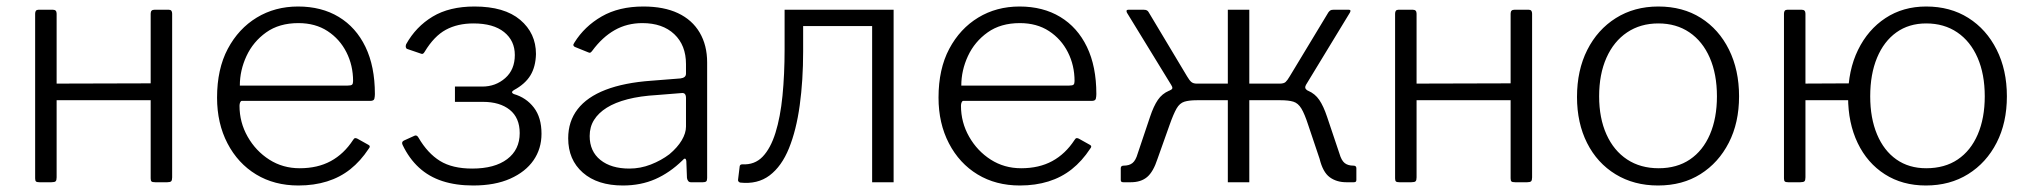

<svg xmlns="http://www.w3.org/2000/svg" viewBox="-20 -560 6237 590"><path d="M154 -518V-15Q154 -6 151 -3Q148 0 138 0H101Q93 0 90.5 -2.5Q88 -5 88 -12V-518Q88 -530 98 -530H143Q154 -530 154 -518ZM509 -518V-15Q509 -6 506 -3Q503 0 494 0H457Q448 0 445.5 -2.5Q443 -5 443 -12V-518Q443 -530 454 -530H499Q509 -530 509 -518ZM121 -252Q112 -252 112 -261V-295Q112 -303 120 -303L477 -304Q485 -304 485 -296V-261Q485 -252 476 -252Z M716 -235Q716 -184 741 -140Q766 -96 807.5 -69.5Q849 -43 901 -43Q956 -43 996.5 -65Q1037 -87 1065 -130Q1068 -135 1071 -135.5Q1074 -136 1078 -134L1112 -115Q1120 -111 1113 -103Q1088 -65 1056.5 -40Q1025 -15 985 -2.5Q945 10 897 10Q823 10 767 -24Q711 -58 679 -119.5Q647 -181 647 -260Q647 -348 680 -410Q713 -472 769 -506Q825 -540 896 -540Q968 -540 1021 -508Q1074 -476 1103 -416Q1132 -356 1132 -271Q1132 -264 1130.5 -257Q1129 -250 1118 -250H723Q720 -250 718 -245.5Q716 -241 716 -235ZM1048 -297Q1059 -297 1062 -300Q1065 -303 1065 -311Q1065 -359 1044.5 -399.5Q1024 -440 986.5 -464.5Q949 -489 897 -489Q838 -489 798 -460.5Q758 -432 737.5 -388Q717 -344 717 -297Z M1434 10Q1381 10 1339.5 -3.5Q1298 -17 1267.5 -45Q1237 -73 1217 -115Q1213 -124 1221 -128L1254 -143Q1261 -146 1266 -137Q1294 -89 1332 -65.5Q1370 -42 1431 -42Q1500 -42 1538.5 -71Q1577 -100 1577 -151Q1577 -198 1546.5 -222.5Q1516 -247 1464 -247H1378V-294H1462Q1503 -294 1532.5 -320Q1562 -346 1562 -391Q1562 -435 1529 -461.5Q1496 -488 1435 -488Q1386 -488 1350 -468.5Q1314 -449 1285 -401Q1280 -392 1274 -395L1230 -410Q1228 -412 1227 -415Q1226 -418 1228 -424Q1258 -478 1309.5 -509Q1361 -540 1438 -540Q1530 -540 1578.5 -499Q1627 -458 1627 -394Q1626 -355 1610 -328.5Q1594 -302 1559 -283Q1554 -280 1553.5 -277Q1553 -274 1559 -271Q1597 -260 1620.5 -229.5Q1644 -199 1644 -149Q1644 -103 1619.5 -67.5Q1595 -32 1548 -11Q1501 10 1434 10Z M2077 -67Q2038 -29 1993.5 -9.5Q1949 10 1894 10Q1816 10 1771 -29.5Q1726 -69 1726 -135Q1726 -187 1755 -224.5Q1784 -262 1841 -284Q1898 -306 1982 -312L2071 -319Q2079 -320 2083.5 -323.5Q2088 -327 2088 -334V-363Q2088 -421 2052 -455Q2016 -489 1954 -489Q1907 -489 1869 -467.5Q1831 -446 1800 -404Q1797 -400 1794.5 -398.5Q1792 -397 1788 -399L1746 -416Q1743 -418 1742 -420.5Q1741 -423 1745 -429Q1776 -479 1829 -509.5Q1882 -540 1957 -540Q2020 -540 2063.5 -519.5Q2107 -499 2130 -460Q2153 -421 2153 -368V-13Q2153 -5 2150 -2.5Q2147 0 2140 0H2103Q2098 0 2095 -3.5Q2092 -7 2091 -13L2089 -65Q2087 -79 2077 -67ZM2088 -259Q2088 -276 2074 -274L1999 -268Q1947 -265 1908.5 -255Q1870 -245 1844.5 -229Q1819 -213 1805.5 -191.5Q1792 -170 1792 -142Q1792 -95 1825 -68.5Q1858 -42 1914 -42Q1948 -42 1980 -54.5Q2012 -67 2037 -86Q2062 -107 2075 -129Q2088 -151 2088 -171V-259Z M2254 1Q2247 -2 2248 -8L2253 -49Q2254 -55 2261 -55Q2299 -53 2323.5 -78.5Q2348 -104 2363 -152Q2378 -200 2384.5 -265.5Q2391 -331 2391 -408V-530H2726V0H2660V-480H2448V-402Q2448 -313 2437.5 -236.5Q2427 -160 2404.5 -104.5Q2382 -49 2345 -21Q2308 7 2254 1Z M2933 -235Q2933 -184 2958 -140Q2983 -96 3024.5 -69.5Q3066 -43 3118 -43Q3173 -43 3213.5 -65Q3254 -87 3282 -130Q3285 -135 3288 -135.5Q3291 -136 3295 -134L3329 -115Q3337 -111 3330 -103Q3305 -65 3273.5 -40Q3242 -15 3202 -2.5Q3162 10 3114 10Q3040 10 2984 -24Q2928 -58 2896 -119.5Q2864 -181 2864 -260Q2864 -348 2897 -410Q2930 -472 2986 -506Q3042 -540 3113 -540Q3185 -540 3238 -508Q3291 -476 3320 -416Q3349 -356 3349 -271Q3349 -264 3347.5 -257Q3346 -250 3335 -250H2940Q2937 -250 2935 -245.5Q2933 -241 2933 -235ZM3265 -297Q3276 -297 3279 -300Q3282 -303 3282 -311Q3282 -359 3261.5 -399.5Q3241 -440 3203.5 -464.5Q3166 -489 3114 -489Q3055 -489 3015 -460.5Q2975 -432 2954.5 -388Q2934 -344 2934 -297Z M3432 0Q3428 0 3426 -1.5Q3424 -3 3424 -7V-43Q3424 -51 3433 -51Q3450 -51 3460 -59Q3470 -67 3476 -88L3514 -201Q3525 -234 3538 -253Q3551 -272 3572 -281Q3593 -290 3628 -290L3642 -303H3753V-530H3819V-303H3930L3944 -290Q3979 -290 4000 -281Q4021 -272 4034 -253Q4047 -234 4058 -201L4096 -88Q4102 -67 4112 -59Q4122 -51 4139 -51Q4148 -51 4148 -43V-7Q4148 -3 4146 -1.5Q4144 0 4140 0H4117Q4087 0 4066 -15.5Q4045 -31 4035 -72L4000 -176Q3989 -210 3979 -226.5Q3969 -243 3954.5 -247.5Q3940 -252 3915 -252H3819V0H3753V-252H3658Q3634 -252 3619.5 -247.5Q3605 -243 3595.5 -226.5Q3586 -210 3574 -176L3537 -72Q3524 -32 3505 -16Q3486 0 3455 0ZM3658 -278 3574 -282Q3582 -285 3582.5 -289Q3583 -293 3579 -299L3443 -521Q3439 -530 3447 -530H3495Q3501 -530 3504.5 -528Q3508 -526 3510 -522L3628 -325Q3635 -313 3641 -308Q3647 -303 3658 -303ZM3912 -278V-303Q3925 -303 3930.5 -308Q3936 -313 3943 -325L4062 -522Q4065 -526 4068 -528Q4071 -530 4077 -530H4125Q4133 -530 4128 -521L3993 -299Q3987 -288 3998 -282Z M4333 -518V-15Q4333 -6 4330 -3Q4327 0 4317 0H4280Q4272 0 4269.5 -2.5Q4267 -5 4267 -12V-518Q4267 -530 4277 -530H4322Q4333 -530 4333 -518ZM4688 -518V-15Q4688 -6 4685 -3Q4682 0 4673 0H4636Q4627 0 4624.5 -2.5Q4622 -5 4622 -12V-518Q4622 -530 4633 -530H4678Q4688 -530 4688 -518ZM4300 -252Q4291 -252 4291 -261V-295Q4291 -303 4299 -303L4656 -304Q4664 -304 4664 -296V-261Q4664 -252 4655 -252Z M5075 10Q5001 10 4944.5 -24.5Q4888 -59 4857 -120.5Q4826 -182 4826 -262Q4826 -344 4857.5 -406.5Q4889 -469 4945.5 -504.5Q5002 -540 5076 -540Q5151 -540 5206.5 -505Q5262 -470 5293 -407.5Q5324 -345 5324 -264Q5324 -183 5292.5 -121.5Q5261 -60 5205.5 -25Q5150 10 5075 10ZM5077 -43Q5133 -43 5173 -70Q5213 -97 5234.5 -147Q5256 -197 5256 -264Q5256 -332 5234 -382.5Q5212 -433 5171.5 -460.5Q5131 -488 5076 -488Q5021 -488 4980 -460.5Q4939 -433 4916.5 -382.5Q4894 -332 4894 -264Q4894 -197 4916.5 -147Q4939 -97 4980 -70Q5021 -43 5077 -43Z M5528 -518V-15Q5528 -6 5525 -3Q5522 0 5512 0H5475Q5467 0 5464.5 -2.5Q5462 -5 5462 -12V-518Q5462 -530 5472 -530H5517Q5528 -530 5528 -518ZM5495 -252Q5486 -252 5486 -261V-295Q5486 -303 5494 -303L5700 -304Q5709 -304 5709 -296V-261Q5709 -252 5699 -252ZM5898 10Q5826 10 5772 -24.5Q5718 -59 5688.5 -120.5Q5659 -182 5659 -262Q5659 -344 5689.5 -406.5Q5720 -469 5774 -504.5Q5828 -540 5899 -540Q5973 -540 6028.5 -505Q6084 -470 6115.5 -407.5Q6147 -345 6147 -264Q6147 -183 6115.5 -121.5Q6084 -60 6028 -25Q5972 10 5898 10ZM5899 -43Q5956 -43 5996 -70Q6036 -97 6057.5 -147Q6079 -197 6079 -264Q6079 -332 6057 -382.5Q6035 -433 5994.5 -460.5Q5954 -488 5899 -488Q5846 -488 5807.5 -460.5Q5769 -433 5748 -382.5Q5727 -332 5727 -264Q5727 -197 5748 -147Q5769 -97 5807.5 -70Q5846 -43 5899 -43Z"/></svg>

Font: Libre Franklin Light
Style: Regular
Weight: 300
Designer: Pablo Impallari, Rodrigo Fuenzalida, Nhung Nguyen
Foundry: Impallari Type
Version: Version 3.000